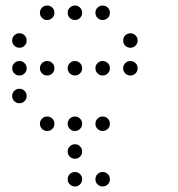

<svg xmlns="http://www.w3.org/2000/svg" viewBox="-20 -496 640 692"><path d="M149 -476Q139 -476 131.5 -468.5Q124 -461 124 -451V-449Q124 -439 131.5 -431.5Q139 -424 149 -424H151Q161 -424 168.5 -431.5Q176 -439 176 -449V-451Q176 -461 168.5 -468.5Q161 -476 151 -476ZM249 -476Q239 -476 231.5 -468.5Q224 -461 224 -451V-449Q224 -439 231.5 -431.5Q239 -424 249 -424H251Q261 -424 268.5 -431.5Q276 -439 276 -449V-451Q276 -461 268.5 -468.5Q261 -476 251 -476ZM349 -476Q339 -476 331.5 -468.5Q324 -461 324 -451V-449Q324 -439 331.5 -431.5Q339 -424 349 -424H351Q361 -424 368.5 -431.5Q376 -439 376 -449V-451Q376 -461 368.5 -468.5Q361 -476 351 -476ZM49 -376Q39 -376 31.5 -368.5Q24 -361 24 -351V-349Q24 -339 31.5 -331.5Q39 -324 49 -324H51Q61 -324 68.5 -331.5Q76 -339 76 -349V-351Q76 -361 68.5 -368.5Q61 -376 51 -376ZM449 -376Q439 -376 431.5 -368.5Q424 -361 424 -351V-349Q424 -339 431.5 -331.5Q439 -324 449 -324H451Q461 -324 468.5 -331.5Q476 -339 476 -349V-351Q476 -361 468.5 -368.5Q461 -376 451 -376ZM49 -276Q39 -276 31.5 -268.5Q24 -261 24 -251V-249Q24 -239 31.5 -231.5Q39 -224 49 -224H51Q61 -224 68.5 -231.5Q76 -239 76 -249V-251Q76 -261 68.5 -268.5Q61 -276 51 -276ZM149 -276Q139 -276 131.5 -268.5Q124 -261 124 -251V-249Q124 -239 131.5 -231.5Q139 -224 149 -224H151Q161 -224 168.5 -231.5Q176 -239 176 -249V-251Q176 -261 168.5 -268.5Q161 -276 151 -276ZM249 -276Q239 -276 231.5 -268.5Q224 -261 224 -251V-249Q224 -239 231.5 -231.5Q239 -224 249 -224H251Q261 -224 268.5 -231.5Q276 -239 276 -249V-251Q276 -261 268.5 -268.5Q261 -276 251 -276ZM349 -276Q339 -276 331.5 -268.5Q324 -261 324 -251V-249Q324 -239 331.5 -231.5Q339 -224 349 -224H351Q361 -224 368.5 -231.5Q376 -239 376 -249V-251Q376 -261 368.5 -268.5Q361 -276 351 -276ZM449 -276Q439 -276 431.5 -268.5Q424 -261 424 -251V-249Q424 -239 431.5 -231.5Q439 -224 449 -224H451Q461 -224 468.5 -231.5Q476 -239 476 -249V-251Q476 -261 468.5 -268.5Q461 -276 451 -276ZM49 -176Q39 -176 31.5 -168.5Q24 -161 24 -151V-149Q24 -139 31.5 -131.5Q39 -124 49 -124H51Q61 -124 68.5 -131.5Q76 -139 76 -149V-151Q76 -161 68.5 -168.5Q61 -176 51 -176ZM149 -76Q139 -76 131.5 -68.5Q124 -61 124 -51V-49Q124 -39 131.5 -31.5Q139 -24 149 -24H151Q161 -24 168.5 -31.5Q176 -39 176 -49V-51Q176 -61 168.5 -68.5Q161 -76 151 -76ZM249 -76Q239 -76 231.5 -68.5Q224 -61 224 -51V-49Q224 -39 231.5 -31.5Q239 -24 249 -24H251Q261 -24 268.5 -31.5Q276 -39 276 -49V-51Q276 -61 268.5 -68.5Q261 -76 251 -76ZM349 -76Q339 -76 331.5 -68.5Q324 -61 324 -51V-49Q324 -39 331.5 -31.5Q339 -24 349 -24H351Q361 -24 368.5 -31.5Q376 -39 376 -49V-51Q376 -61 368.5 -68.5Q361 -76 351 -76ZM249 24Q239 24 231.5 31.5Q224 39 224 49V51Q224 61 231.5 68.5Q239 76 249 76H251Q261 76 268.5 68.5Q276 61 276 51V49Q276 39 268.5 31.5Q261 24 251 24ZM249 124Q239 124 231.5 131.5Q224 139 224 149V151Q224 161 231.5 168.5Q239 176 249 176H251Q261 176 268.5 168.5Q276 161 276 151V149Q276 139 268.5 131.5Q261 124 251 124ZM349 124Q339 124 331.5 131.5Q324 139 324 149V151Q324 161 331.5 168.5Q339 176 349 176H351Q361 176 368.5 168.5Q376 161 376 151V149Q376 139 368.5 131.5Q361 124 351 124Z"/></svg>

Font: Doto Rounded
Style: Regular
Weight: 400
Monospace: yes
Version: Version 1.000